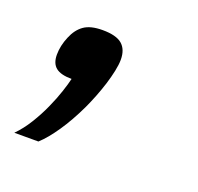

<svg xmlns="http://www.w3.org/2000/svg" viewBox="-60 -167 385 373"><g transform="rotate(20 133.0 20.0)"><path d="M2 143.1Q16.1 128.9 27.8 109.9Q39.6 90.8 48.3 71.3Q57.1 51.8 62.7 34.7Q68.4 17.6 70.8 6.8Q48.3 6.8 38.1 -1.5Q27.8 -9.8 27.8 -27.8Q27.8 -46.4 36.1 -65.9Q43.5 -84 56.9 -93.5Q70.3 -103 95.2 -103Q123.5 -103 135.7 -92.5Q147.9 -82 147.9 -61Q147.9 -50.8 145 -37.1Q142.1 -23.4 137.5 -8.5Q132.8 6.3 127 21.2Q121.1 36.1 115.2 48.8Q100.1 80.6 83.5 105Q66.9 129.4 51.8 143.1Z"/></g></svg>

Font: Lorenzo Sans
Style: Italic
Weight: 400
Italic angle: -12°
Foundry: Intel Corporation
Version: Version 1.00; ttfautohint (v1.5)